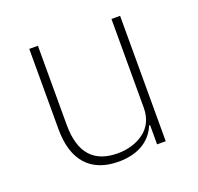

<svg xmlns="http://www.w3.org/2000/svg" viewBox="-98 -614 754 731"><g transform="rotate(-20 279.5 -248.0)"><path d="M424 -78H420C411 -55 394 -32 370 -16C345 1 310 12 265 12C153 12 91 -55 91 -182V-508H126V-188C126 -71 178 -19 273 -19C312 -19 350 -30 378 -51C406 -71 424 -104 424 -148V-508H459V0H424Z"/></g></svg>

Font: Plexus Sans ExtraLight
Style: Regular
Weight: 250
Version: Version 2.001;PS 002.001;hotconv 1.0.70;makeotf.lib2.5.58329